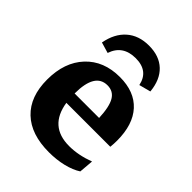

<svg xmlns="http://www.w3.org/2000/svg" viewBox="-166 -629 723 723"><g transform="rotate(45 195.5 -267.5)"><path d="M202.6 -543Q257.8 -543 290.3 -512.2Q322.8 -481.4 328.1 -424.3L281.7 -412.1Q269 -474.1 200.7 -474.1Q132.3 -474.1 111.8 -413.1L68.8 -425.8Q79.1 -481.9 113.8 -512.5Q148.4 -543 202.6 -543ZM219.7 7.8Q124.5 7.8 73 -41.3Q21.5 -90.3 21.5 -181.2Q21.5 -273.4 72.3 -327.6Q123 -381.8 209 -381.8Q286.6 -381.8 328.6 -335.9Q370.6 -290 370.6 -204.6Q370.6 -197.3 370.1 -187.3Q369.6 -177.2 368.7 -170.4H134.8Q151.4 -62.5 257.3 -62.5Q306.2 -62.5 359.4 -82.5L354.5 -24.9Q330.6 -9.3 295.2 -0.7Q259.8 7.8 219.7 7.8ZM197.8 -326.7Q131.8 -326.7 131.8 -217.3H262.2Q259.8 -274.9 244.4 -300.8Q229 -326.7 197.8 -326.7Z"/></g></svg>

Font: Markazi Text SemiBold
Style: Regular
Weight: 600
Designer: Borna Izadpanah (Arabic designer), Fiona Ross (Arabic design director) and Florian Runge (Latin designer)
Foundry: Borna Izadpanah and Florian Runge
Version: Version 1.001; ttfautohint (v1.8.3)